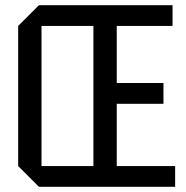

<svg xmlns="http://www.w3.org/2000/svg" viewBox="-20 -720 718 740"><path d="M50 -80V-620L130 -700H645V-620H430V-400H610V-320H430V-80H655V0H130ZM140 -620V-80H340V-620Z"/></svg>

Font: Tektur SemiCondensed
Style: Regular
Weight: 400
Width: 4
Designer: Adam Jagosz
Foundry: Adam Jagosz
Version: Version 1.005;gftools[0.9.30]